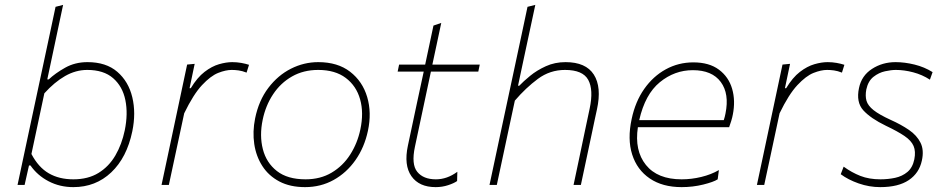

<svg xmlns="http://www.w3.org/2000/svg" viewBox="-20 -759 3890 788"><path d="M281 9Q225.5 9 179.5 -15Q133.5 -39 105 -80H99L81 0H52Q64 -56.5 75.2 -108.8Q86.5 -161 99 -220.5L157.5 -494Q171 -557.5 183.8 -617Q196.5 -676.5 208 -731L239 -739Q226 -677 213.2 -617.5Q200.5 -558 187 -494L174 -433H180Q207 -458.5 247.5 -481.2Q288 -504 339 -504Q415.5 -504 461.5 -464.2Q507.5 -424.5 523 -359.8Q538.5 -295 523 -220Q500.5 -112 436.5 -51.5Q372.5 9 281 9ZM281 -23Q341.5 -23 384.2 -49.2Q427 -75.5 453.5 -121Q480 -166.5 492 -224Q506 -292 494.5 -348.2Q483 -404.5 444.2 -438.2Q405.5 -472 338 -472Q291 -472 247.2 -447Q203.5 -422 162 -376L109 -127Q137.5 -72.5 180 -47.8Q222.5 -23 281 -23Z M643 0Q655 -56.5 666 -108Q677 -159.5 690 -221L700.5 -270.5Q720 -364 748 -494L779 -497L758 -397H763Q789.5 -441 819.5 -464Q849.5 -487 879 -495.5Q908.5 -504 933 -504Q952 -504 970.2 -500.8Q988.5 -497.5 1002 -493L992 -461Q974 -468 959.2 -470Q944.5 -472 931 -472Q906.5 -472 875.5 -459.8Q844.5 -447.5 809 -409.5Q773.5 -371.5 736 -294L720.5 -221.5Q707.5 -160.5 696.2 -108.2Q685 -56 673 0Z M1232 9Q1170.5 9 1126.5 -14.2Q1082.5 -37.5 1056.8 -77.5Q1031 -117.5 1023.5 -168Q1016 -218.5 1027 -273Q1042 -346.5 1081.2 -398.2Q1120.5 -450 1174 -477Q1227.5 -504 1286 -504Q1366 -504 1417 -464.5Q1468 -425 1487 -360.8Q1506 -296.5 1490 -222Q1475.5 -154 1439 -102Q1402.5 -50 1349.5 -20.5Q1296.5 9 1232 9ZM1234 -23Q1295 -23 1341.2 -50.5Q1387.5 -78 1417.2 -124.5Q1447 -171 1459 -228Q1473.5 -296 1458 -351.2Q1442.5 -406.5 1399 -439.2Q1355.5 -472 1286 -472Q1225.5 -472 1178.5 -445.2Q1131.5 -418.5 1100.8 -372Q1070 -325.5 1058 -267Q1044.5 -202.5 1058.8 -146.8Q1073 -91 1116.5 -57Q1160 -23 1234 -23Z M1768 9Q1700 9 1668.5 -36Q1637 -81 1654 -161Q1674 -256 1691 -335Q1708 -414 1719 -465H1612L1618 -494H1725Q1734 -536 1742 -574Q1750 -612 1759 -654L1791 -665Q1780.5 -615.5 1772.5 -578Q1764.5 -540.5 1754.5 -494H1949L1943 -465H1748.5L1683 -157Q1667.5 -84.5 1692.5 -53.8Q1717.5 -23 1769 -23Q1815 -23 1857 -54L1856 -16Q1843.5 -7 1819.2 1Q1795 9 1768 9Z M1989 0Q2001 -56.5 2012.2 -108.8Q2023.5 -161 2036 -220.5L2094.5 -494Q2108 -557.5 2120.8 -617Q2133.5 -676.5 2145 -731L2177 -739Q2151.5 -619.5 2124.5 -494L2106 -407H2111Q2128 -425 2155.8 -447.8Q2183.5 -470.5 2220.2 -487.2Q2257 -504 2301 -504Q2384.5 -504 2417.2 -452.8Q2450 -401.5 2430 -310Q2425.5 -289.5 2421.2 -269.5Q2417 -249.5 2411 -221Q2398 -159.5 2387 -108Q2376 -56.5 2364 0H2334Q2346 -57 2357 -108.8Q2368 -160.5 2380.5 -221L2400 -313Q2416.5 -390.5 2394.2 -431.2Q2372 -472 2299 -472Q2237 -472 2187.5 -435.2Q2138 -398.5 2093 -346L2066 -220Q2053.5 -160.5 2042.2 -108.5Q2031 -56.5 2019 0Z M2777.5 9Q2699 9 2646.8 -26.5Q2594.5 -62 2574.5 -125Q2554.5 -188 2572.5 -271Q2587.5 -342 2624 -394Q2660.5 -446 2712.5 -474.5Q2764.5 -503 2825.5 -503Q2890.5 -503 2930.5 -473.2Q2970.5 -443.5 2984.8 -394.5Q2999 -345.5 2987.5 -288Q2985.5 -277 2981 -262.2Q2976.5 -247.5 2972.5 -237H2598Q2583.5 -141 2631 -82Q2678.5 -23 2777.5 -23Q2818 -23 2858.2 -32.8Q2898.5 -42.5 2930.5 -61L2925.5 -23Q2908.5 -12 2866 -1.5Q2823.5 9 2777.5 9ZM2823.5 -471Q2748.5 -471 2688 -421.5Q2627.5 -372 2603.5 -266H2950.5Q2955 -279.5 2957.5 -293Q2974 -374 2938.2 -422.5Q2902.5 -471 2823.5 -471Z M3086.5 0Q3098.5 -56.5 3109.5 -108Q3120.5 -159.5 3133.5 -221L3144 -270.5Q3163.5 -364 3191.5 -494L3222.5 -497L3201.5 -397H3206.5Q3233 -441 3263 -464Q3293 -487 3322.5 -495.5Q3352 -504 3376.5 -504Q3395.5 -504 3413.8 -500.8Q3432 -497.5 3445.5 -493L3435.5 -461Q3417.5 -468 3402.8 -470Q3388 -472 3374.5 -472Q3350 -472 3319 -459.8Q3288 -447.5 3252.5 -409.5Q3217 -371.5 3179.5 -294L3164 -221.5Q3151 -160.5 3139.8 -108.2Q3128.5 -56 3116.5 0Z M3592.5 9Q3547.5 9 3504 -6.2Q3460.5 -21.5 3430.5 -44L3442.5 -75Q3475.5 -51 3511.2 -37Q3547 -23 3593.5 -23Q3624.5 -23 3653.8 -29.2Q3683 -35.5 3704.2 -53.2Q3725.5 -71 3732.5 -105Q3739 -137.5 3729.5 -159.8Q3720 -182 3692 -201Q3664 -220 3615.5 -243Q3553.5 -273 3523.2 -306.2Q3493 -339.5 3505.5 -398Q3516 -448.5 3558.8 -476.2Q3601.5 -504 3655.5 -504Q3693 -504 3733.5 -494Q3774 -484 3807.5 -463L3796.5 -432Q3765 -452.5 3728 -462.2Q3691 -472 3656.5 -472Q3638 -472 3612.5 -466.5Q3587 -461 3565 -443.8Q3543 -426.5 3535.5 -392Q3530.5 -365.5 3536.2 -345.5Q3542 -325.5 3565.2 -307Q3588.5 -288.5 3635.5 -267Q3678 -248 3710.5 -225.8Q3743 -203.5 3758 -173.2Q3773 -143 3763.5 -100Q3752.5 -48.5 3709.8 -19.8Q3667 9 3592.5 9Z"/></svg>

Font: Commissioner Thin
Style: Italic
Weight: 100
Italic angle: -12°
Designer: Kostas Bartsokas
Foundry: Kostas Bartsokas
Version: Version 1.000; ttfautohint (v1.8.3)